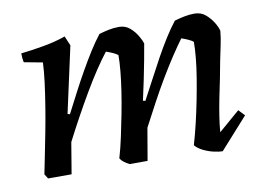

<svg xmlns="http://www.w3.org/2000/svg" viewBox="-59 -552 898 652"><g transform="rotate(-10 390.5 -226.5)"><path d="M660 12Q648 12 630 8Q612 4 594.5 -4.5Q577 -13 567 -25Q577 -59 586 -97Q595 -135 602.5 -173Q610 -211 616 -247.5Q622 -284 625 -315.5Q628 -347 628 -371Q622 -376 611 -381Q600 -386 588 -390Q571 -367 550.5 -336Q530 -305 508 -268Q486 -231 464.5 -191Q443 -151 422 -111L403 0H341Q331 -5 323 -11Q315 -17 310 -25Q320 -59 328 -96.5Q336 -134 343.5 -172.5Q351 -211 356.5 -247.5Q362 -284 365 -315.5Q368 -347 368 -371Q362 -376 351 -381Q340 -386 328 -390Q310 -367 289 -335.5Q268 -304 246 -266.5Q224 -229 202 -189Q180 -149 159 -108L141 0H60L50 -16Q55 -41 62.5 -78Q70 -115 78 -156.5Q86 -198 93 -241Q100 -284 105 -323Q110 -362 111 -391L47 -403Q44 -416 44 -434Q81 -438 123 -445.5Q165 -453 199 -465L213 -432L163 -204L171 -202Q189 -237 207 -271.5Q225 -306 244 -339.5Q263 -373 281 -401.5Q299 -430 317 -453Q334 -458 351 -461.5Q368 -465 386 -465Q408 -465 423.5 -451.5Q439 -438 448.5 -421.5Q458 -405 461 -395Q457 -371 451 -339.5Q445 -308 438 -273.5Q431 -239 423 -204L431 -202Q450 -237 468 -271.5Q486 -306 504.5 -339.5Q523 -373 541 -401.5Q559 -430 577 -453Q594 -458 611.5 -461.5Q629 -465 646 -465Q669 -465 685 -451Q701 -437 711 -420Q721 -403 723 -392Q721 -369 715.5 -343.5Q710 -318 704.5 -290.5Q699 -263 694 -235Q687 -202 680.5 -169.5Q674 -137 669.5 -108Q665 -79 663 -53L736 -116L756 -95Z"/></g></svg>

Font: Labrada Medium
Style: Italic
Weight: 500
Italic angle: -7°
Designer: Mercedes Jáuregui
Foundry: Omnibus-Type Team
Version: Version 1.000